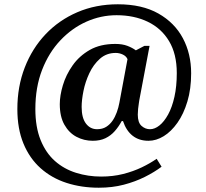

<svg xmlns="http://www.w3.org/2000/svg" viewBox="-20 -734 961 896"><path d="M441 142Q360 142 290.5 119.5Q221 97 169.5 51Q118 5 89.5 -64Q61 -133 61 -225Q61 -330 95.5 -419Q130 -508 192.5 -574Q255 -640 341 -677Q427 -714 530 -714Q643 -714 719 -671Q795 -628 833.5 -555.5Q872 -483 872 -392Q872 -319 854.5 -260.5Q837 -202 808 -161Q779 -120 744 -98.5Q709 -77 673 -77Q629 -77 599 -100.5Q569 -124 554 -169H548Q534 -143 515.5 -122Q497 -101 472 -89Q447 -77 413 -77Q372 -77 337 -95.5Q302 -114 280.5 -152Q259 -190 259 -248Q259 -288 273.5 -336.5Q288 -385 319 -429Q350 -473 399 -501Q448 -529 518 -529Q551 -529 574.5 -520Q598 -511 614 -499L654 -520H678L630 -266Q630 -264 628 -252.5Q626 -241 624.5 -226Q623 -211 623 -199Q623 -162 640.5 -146.5Q658 -131 680 -131Q702 -131 724 -148.5Q746 -166 764.5 -199.5Q783 -233 794 -282Q805 -331 805 -393Q805 -482 769 -542Q733 -602 669.5 -632.5Q606 -663 524 -663Q451 -663 383.5 -633Q316 -603 262 -546Q208 -489 176.5 -408Q145 -327 145 -225Q145 -141 169.5 -80.5Q194 -20 236.5 17.5Q279 55 335 72.5Q391 90 452 90Q507 90 554.5 78Q602 66 641.5 47Q681 28 711 7L734 44Q701 69 656 91.5Q611 114 557.5 128Q504 142 441 142ZM433 -131Q458 -131 475.5 -142Q493 -153 505 -170.5Q517 -188 525 -210Q533 -232 537 -254L575 -458Q569 -472 553 -479.5Q537 -487 520 -487Q477 -487 446.5 -460Q416 -433 397 -392.5Q378 -352 369.5 -309.5Q361 -267 361 -235Q361 -184 381 -157.5Q401 -131 433 -131Z"/></svg>

Font: Noto Serif Thai Medium
Style: Regular
Weight: 500
Version: Version 2.001